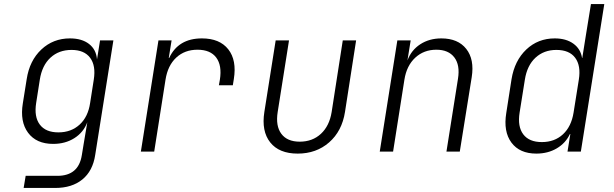

<svg xmlns="http://www.w3.org/2000/svg" viewBox="-20 -750 3040 950"><path d="M97 180 107 120H264Q369 120 385 17L394 -38L412 -145Q393 -95 348 -66.5Q303 -38 243 -38Q160 -38 119 -93Q78 -148 93 -239L112 -358Q126 -450 184.5 -505Q243 -560 326 -560Q385 -560 420.5 -532.5Q456 -505 460 -456L475 -550H541L451 17Q439 96 387.5 138Q336 180 253 180ZM269 -95Q332 -95 374 -133.5Q416 -172 426 -241L444 -356Q455 -425 426 -464Q397 -503 334 -503Q271 -503 229.5 -464.5Q188 -426 177 -356L159 -241Q148 -172 177 -133.5Q206 -95 269 -95Z M677 0 764 -550H829L815 -463H817Q862 -560 979 -560Q1067 -560 1109.5 -506Q1152 -452 1137 -359L1132 -328H1063L1068 -356Q1079 -426 1050 -465Q1021 -504 957 -504Q894 -504 852 -465Q810 -426 799 -356L743 0Z M1453 10Q1361 10 1317 -45.5Q1273 -101 1288 -196L1344 -550H1410L1354 -196Q1343 -127 1372 -88Q1401 -49 1463 -49Q1526 -49 1568 -88Q1610 -127 1621 -196L1676 -550H1742L1687 -196Q1672 -101 1608.5 -45.5Q1545 10 1453 10Z M1859 0 1946 -550H2012L1996 -451Q2015 -502 2059.5 -531Q2104 -560 2164 -560Q2246 -560 2287 -508Q2328 -456 2314 -368L2255 0H2189L2246 -360Q2257 -428 2228 -466Q2199 -504 2139 -504Q2077 -504 2034.5 -464.5Q1992 -425 1981 -356L1925 0Z M2634 10Q2551 10 2510.5 -44.5Q2470 -99 2485 -191L2511 -358Q2526 -450 2584 -505Q2642 -560 2725 -560Q2781 -560 2817 -534Q2853 -508 2860 -463H2861L2879 -576L2904 -730H2970L2854 0H2788L2802 -87H2800Q2779 -42 2735 -16Q2691 10 2634 10ZM2661 -47Q2724 -47 2765.5 -85.5Q2807 -124 2818 -193L2844 -356Q2855 -425 2826 -464Q2797 -503 2733 -503Q2671 -503 2629.5 -464.5Q2588 -426 2577 -356L2551 -193Q2540 -124 2569 -85.5Q2598 -47 2661 -47Z"/></svg>

Font: NKDuy Mono ExtraLight
Style: Italic
Weight: 200
Italic angle: -9°
Monospace: yes
Designer: NKDuy
Foundry: NKDuy
Version: Version 2.251; ttfautohint (v1.8.4.7-5d5b)